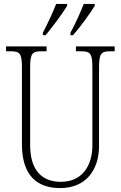

<svg xmlns="http://www.w3.org/2000/svg" viewBox="-20 -951 618 981"><path d="M340 -784V-771H353C391 -814 443 -886 464 -921V-931H408C390 -886 368 -835 340 -784ZM199 -784V-771H213C249 -814 302 -886 323 -921V-931H267C249 -886 226 -835 199 -784ZM287 10C421 10 486 -85 486 -205V-605C486 -679 497 -689 545 -689H566V-714H368V-689H393C441 -689 452 -679 452 -606V-207C452 -113 406 -22 291 -22C196 -22 134 -79 134 -210V-605C134 -679 145 -689 193 -689H218V-714H11V-689H33C81 -689 92 -679 92 -607V-214C92 -54 170 10 287 10Z"/></svg>

Font: Noto Serif Hebrew Condensed ExtraLight
Style: Regular
Weight: 200
Width: 3
Designer: Monotype Design Team
Foundry: Monotype Imaging Inc.
Version: Version 2.004